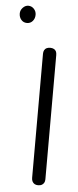

<svg xmlns="http://www.w3.org/2000/svg" viewBox="-113 -781 335 821"><g transform="rotate(5 54.0 -370.5)"><path d="M83 10Q74 10 68 6.5Q62 3 58.5 -3.5Q55 -10 55 -19V-552Q55 -561 58.5 -567.5Q62 -574 68.5 -577Q75 -580 84 -580Q93 -580 99.5 -576.5Q106 -573 109 -567Q112 -561 112 -551V-18Q112 -9 108.5 -3Q105 3 99 6.5Q93 10 83 10ZM-25 -677Q-40 -677 -49.5 -688Q-59 -699 -59 -715Q-59 -729 -48.5 -740Q-38 -751 -25 -751Q-11 -751 -1 -740.5Q9 -730 9 -715Q9 -699 -0.5 -688Q-10 -677 -25 -677Z"/></g></svg>

Font: Fredoka Expanded Light
Style: Regular
Weight: 300
Width: 7
Designer: Ben Nathan
Foundry: Milena B. Brandão, Ben Nathan
Version: Version 2.001